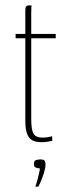

<svg xmlns="http://www.w3.org/2000/svg" viewBox="-20 -525 249 713"><path d="M134 3Q113 3 100 -4Q87 -11 80.5 -28.5Q74 -46 74 -76V-383H38V-399H74V-484Q74 -493 75.5 -497.5Q77 -502 80 -503.5Q83 -505 87 -505H97Q97 -505 96.5 -498Q96 -491 96 -476V-399H187V-383H96V-82Q96 -43 104.5 -28.5Q113 -14 138 -14Q150 -14 160 -16Q170 -18 174 -19V-2Q169 -1 158.5 1Q148 3 134 3ZM111 168Q116 155 119.5 141.5Q123 128 125.5 116.5Q128 105 128 100Q127 100 126.5 100Q126 100 125 100Q119 100 112.5 97Q106 94 106 84Q106 73 112.5 70Q119 67 130 67Q137 67 141 68.5Q145 70 147 74Q149 78 149 86Q149 98 143.5 116Q138 134 131.5 149Q125 164 123 168Z"/></svg>

Font: Genos Thin Thin
Style: Regular
Weight: 250
Version: Version 1.010